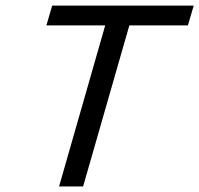

<svg xmlns="http://www.w3.org/2000/svg" viewBox="-20 -675 721 695"><path d="M147.9 -583 168.9 -654.8H681.2L660.2 -583H448.2L280.8 0H193.8L360.8 -583Z"/></svg>

Font: IntelOne Mono
Style: Italic
Weight: 400
Italic angle: -16°
Designer: Fred Shallcrass
Foundry: Frere-Jones Type LLC
Version: Version 1.200;hotconv 1.1.0;makeotfexe 2.6.0;FJTRelease1.2